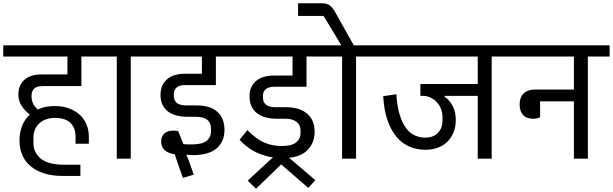

<svg xmlns="http://www.w3.org/2000/svg" viewBox="-40 -977 3773 1182"><path d="M345 106Q280 106 230.5 90Q181 74 147.5 45.5Q114 17 97 -23Q80 -63 80 -111Q80 -161 95.5 -201Q111 -241 142 -270V-273Q110 -298 91.5 -328Q73 -358 73 -396Q73 -452 110 -485.5Q147 -519 219 -519H375V-629H-20V-698H585V-629H461V-447H222Q184 -447 169 -430Q154 -413 154 -385Q154 -361 162.5 -342Q171 -323 192 -303Q235 -324 297 -324Q348 -324 387 -309Q426 -294 453 -268.5Q480 -243 493.5 -208.5Q507 -174 507 -136V-92H425V-138Q425 -188 394.5 -219.5Q364 -251 298 -251Q266 -251 241 -241.5Q216 -232 199.5 -215.5Q183 -199 174.5 -177.5Q166 -156 166 -132V-95Q166 -37 212 0Q258 37 354 37H455V106Z M679 -629H545V-698H899V-629H765V0H679Z M1049 13 1036 -27Q990 -35 971 -55Q952 -75 952 -106Q952 -137 971.5 -155Q991 -173 1028 -173Q1043 -173 1057 -170L1089 -90Q1104 -88 1117.5 -88Q1131 -88 1142 -88Q1203 -88 1231 -109.5Q1259 -131 1259 -169V-185Q1259 -220 1236.5 -239Q1214 -258 1164 -258H1118Q1033 -258 990.5 -293.5Q948 -329 948 -393Q948 -452 986.5 -487.5Q1025 -523 1101 -523H1203V-629H859V-698H1419V-629H1289V-453H1097Q1062 -453 1046 -437Q1030 -421 1030 -396V-387Q1030 -359 1048 -343.5Q1066 -328 1108 -328H1169Q1257 -328 1299.5 -287.5Q1342 -247 1342 -178Q1342 -105 1293.5 -63.5Q1245 -22 1147 -22Q1138 -22 1130 -22.5Q1122 -23 1111 -25L1108 -21L1120 6L1153 98L1086 118Z M1697 -3Q1625 -3 1556 -31Q1487 -59 1435 -117L1483 -176Q1536 -122 1585.5 -100Q1635 -78 1695 -78Q1755 -78 1782.5 -100Q1810 -122 1810 -157V-176Q1810 -208 1785.5 -227Q1761 -246 1716 -246H1664Q1585 -246 1540.5 -281.5Q1496 -317 1496 -384Q1496 -443 1535 -477.5Q1574 -512 1651 -512H1761V-629H1388V-698H1972V-629H1847V-443H1651Q1613 -443 1596 -428Q1579 -413 1579 -390V-374Q1579 -348 1598 -332.5Q1617 -317 1654 -317H1720Q1805 -317 1851 -277Q1897 -237 1897 -166Q1897 -94 1848 -48.5Q1799 -3 1697 -3Z M1485 135 1619 11Q1642 -10 1655.5 -18.5Q1669 -27 1688 -27Q1708 -27 1723.5 -16.5Q1739 -6 1763 14L1901 132L1858 180L1691 35L1536 185Z M2066 -629H1932V-698H2061L2032 -747L1952 -879H1795V-957H1939Q1971 -957 1989 -944.5Q2007 -932 2023 -903L2138 -698H2286V-629H2152V0H2066Z M2578 -55Q2525 -55 2480 -74.5Q2435 -94 2401 -134.5Q2367 -175 2345.5 -237Q2324 -299 2319 -385L2400 -397Q2405 -319 2421.5 -267.5Q2438 -216 2462 -185.5Q2486 -155 2515.5 -142.5Q2545 -130 2576 -130Q2630 -130 2657 -160Q2684 -190 2684 -232V-258Q2684 -284 2674.5 -307.5Q2665 -331 2648.5 -348.5Q2632 -366 2610 -376.5Q2588 -387 2562 -387H2548V-460H2901V-629H2246V-698H3121V-629H2987V0H2901V-387H2697V-381Q2727 -362 2746.5 -325.5Q2766 -289 2766 -238Q2766 -196 2752 -162Q2738 -128 2713.5 -104Q2689 -80 2654.5 -67.5Q2620 -55 2578 -55Z M3243 -246Q3201 -246 3180 -269.5Q3159 -293 3159 -334Q3159 -378 3184 -402Q3209 -426 3257 -426H3493V-629H3081V-698H3713V-629H3579V0H3493V-353H3285V-255Q3268 -246 3243 -246Z"/></svg>

Font: IBM Plex Sans Devanagari Text
Style: Regular
Weight: 450
Designer: Mike Abbink, Paul van der Laan, Pieter van Rosmalen, Erin McLaughlin
Foundry: Bold Monday
Version: Version 1.1